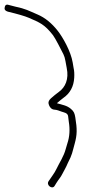

<svg xmlns="http://www.w3.org/2000/svg" viewBox="-91 -702 454 824"><path d="M150.3 25C142.9 41 127.1 60.8 117.3 76C106.4 93.1 133.7 112.3 143.2 96L151.8 82C163.3 63.5 168.1 61.5 177.3 43C186 25.8 192.3 16.7 199.9 -2C219.4 -39.1 219.1 -48.1 229.7 -86.1C240 -123.1 240.5 -148 232.2 -198C229.3 -215.3 226.6 -223.4 213.6 -234.5C195.2 -250.3 176 -251.8 153.1 -259C163.4 -268.6 171.2 -273.8 181.2 -282C209.9 -302 225.3 -330.7 227.5 -368C228.5 -384.7 227.7 -398.7 224.9 -410L221 -433.5C212.9 -482.4 178 -542.7 157.4 -569C131.2 -602.6 102.1 -626.2 70.3 -639.7C30.2 -656.8 20.9 -663.7 -27.1 -674L-54.2 -681C-64.6 -684.3 -70.3 -679.6 -71.4 -666.8C-72 -660.1 -67.3 -655.1 -57.4 -652C-14 -641.6 15.9 -632.8 32.4 -625.7C80 -605.1 99.9 -597.7 136.4 -551C146.3 -538.4 173.3 -484.5 181 -469.5C184.9 -461.8 187.9 -452 189.9 -440C191.9 -428 193.7 -418.2 195.3 -410.5C205.5 -361.8 188.9 -327.2 161.9 -307.8C149.9 -299.1 138.3 -289.7 127.1 -279.5C118.7 -271.8 115.6 -264 117.6 -256C120.8 -242.9 129.8 -232.3 141.6 -231.5C153.8 -230.6 162.7 -226.9 173 -223C183.1 -219.2 198.9 -218.2 201.3 -203.5C202.6 -195.8 203.5 -188 204.2 -180C209.8 -146.4 207.8 -115.3 198.2 -86.8C195.7 -79.6 193.4 -71.7 191.2 -63C182.8 -30.5 163.8 -3.7 150.3 25Z"/></svg>

Font: MewTooHand
Style: CondLta
Weight: 400
Designer: Mew Too, Robert Jablonski
Version: Version 0.77